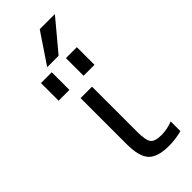

<svg xmlns="http://www.w3.org/2000/svg" viewBox="-303 -1006 1068 1068"><g transform="rotate(-45 231.0 -472.0)"><path d="M242.2 -777.3H152.3L272.5 -956.1H391.6ZM65.4 -600.6V-739.3H150.4V-600.6ZM261.7 -600.6V-739.3H347.7V-600.6ZM252 -169.9Q252 -101.6 268.6 -81.1Q285.2 -60.5 335 -60.5Q379.9 -60.5 424.8 -78.1V-2Q374 11.7 322.3 11.7Q233.4 11.7 197.8 -26.4Q162.1 -64.5 162.1 -163.1V-524.4H252Z"/></g></svg>

Font: irohakakuC Regular
Style: Regular
Weight: 400
Designer: [Source Han Sans]
Ryoko NISHIZUKA Ë•øÂ°öÊ∂ºÂ≠ê (kana & ideographs); Paul D. Hunt (Latin, Greek & Cyrillic); Wenlong ZHAN
Version: Version 1.001.20160904